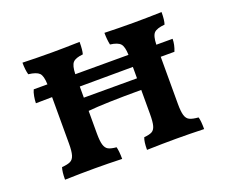

<svg xmlns="http://www.w3.org/2000/svg" viewBox="-90 -638 916 777"><g transform="rotate(-20 368.5 -250.0)"><path d="M663 -50Q668 -35 668 2Q606 0 548 0Q490 0 422 2Q422 -33 429 -50Q452 -52 463 -58Q474 -64 478.5 -80.5Q483 -97 483 -130V-234Q325 -234 254 -227V-130Q254 -97 259 -80.5Q264 -64 275.5 -58Q287 -52 310 -50Q315 -30 315 2Q253 0 199 0Q137 0 69 2Q69 -32 75 -50Q100 -52 112 -58Q124 -64 129 -80.5Q134 -97 134 -130V-330L64 -329Q64 -342 67 -358.5Q70 -375 75 -385H134Q133 -422 121 -434Q109 -446 75 -450Q69 -471 69 -502Q131 -500 196 -500Q247 -500 315 -502Q315 -467 310 -450Q278 -447 266.5 -434.5Q255 -422 254 -385H483Q482 -421 470.5 -433.5Q459 -446 427 -450Q422 -473 422 -502Q484 -500 545 -500Q598 -500 668 -502Q668 -467 662 -450Q628 -447 616 -435Q604 -423 603 -385H673Q673 -360 662 -333H603V-130Q603 -97 608 -80.5Q613 -64 625.5 -58Q638 -52 663 -50ZM483 -284V-333L254 -332V-284Z"/></g></svg>

Font: Vollkorn SC SemiBold
Style: Regular
Weight: 600
Designer: Friedrich Althausen
Foundry: Friedrich Althausen
Version: Version 4.015